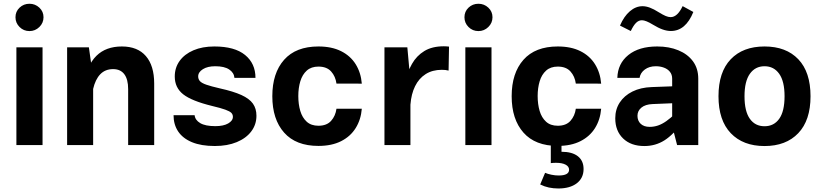

<svg xmlns="http://www.w3.org/2000/svg" viewBox="-20 -791 4477 1047"><path d="M64.4 -697Q64.4 -665.9 86.7 -643.7Q109 -621.5 140.7 -621.5Q171.9 -621.5 194.6 -643.7Q217.3 -665.9 217.3 -697Q217.3 -728.1 194.6 -749.3Q171.9 -770.5 140.7 -770.5Q109 -770.5 86.7 -749.3Q64.4 -728.1 64.4 -697ZM69.4 -532.8V0H212V-532.8Z M487.9 0V-368.7L464.7 -532.8H346V0ZM820.8 -335.5Q820.8 -432.8 775.5 -485.2Q730.3 -537.6 644.7 -537.6Q557.5 -537.6 505.9 -486.7Q454.4 -435.8 431.7 -328L487.6 -305.1Q499.9 -358.4 527 -386.3Q554 -414.1 596.7 -414.1Q637 -414.1 657.9 -386.3Q678.8 -358.5 678.8 -305.2V0H820.8Z M1148.9 -537.6Q1083.6 -537.6 1035 -516.8Q986.5 -496 959.7 -459.1Q933 -422.1 933 -373.9Q933 -312.9 979.2 -276.6Q1025.4 -240.3 1137.4 -213Q1184.4 -201.8 1208.7 -193Q1232.9 -184.3 1241.5 -175.5Q1250 -166.7 1250 -153.9Q1250 -132.6 1224.2 -117.8Q1198.4 -103.1 1154.2 -103.1Q1099.9 -103.1 1071.9 -119.6Q1044 -136.2 1041.3 -162.7H926.4Q926.4 -111.6 951.7 -73.9Q977.1 -36.2 1027.1 -15.5Q1077.2 5.2 1151.3 5.2Q1220 5.2 1271.1 -16Q1322.2 -37.2 1350.3 -74.5Q1378.4 -111.9 1378.4 -160Q1378.4 -198.8 1359.2 -225.9Q1340 -252.9 1296.3 -272.9Q1252.5 -292.8 1179.2 -309Q1130.5 -320.2 1104.9 -329.2Q1079.3 -338.2 1070 -348.8Q1060.7 -359.3 1060.7 -374.5Q1060.7 -397.5 1086.3 -413.7Q1111.8 -429.8 1153.8 -429.8Q1203.4 -429.8 1229.7 -412.2Q1256 -394.6 1258.4 -366.5H1373.1Q1373.1 -444.8 1316.4 -491.2Q1259.7 -537.6 1148.9 -537.6Z M1716.5 -537.6Q1593.6 -537.6 1529.3 -465Q1465 -392.4 1465 -266.4Q1465 -140.5 1529.3 -67.9Q1593.6 4.7 1716.5 4.7Q1789 4.7 1840.2 -21.2Q1891.3 -47.1 1919.7 -92.9Q1948.1 -138.6 1953 -198H1814.8Q1809.6 -159.1 1785.7 -132.2Q1761.8 -105.3 1716.5 -105.3Q1676.7 -105.3 1652.5 -127.4Q1628.3 -149.5 1617.5 -186.1Q1606.7 -222.8 1606.7 -267.4Q1606.7 -311.4 1617.7 -347.9Q1628.7 -384.4 1653 -406.2Q1677.3 -427.9 1716.5 -427.9Q1761.8 -427.9 1785.7 -401.2Q1809.6 -374.5 1814.8 -335.2L1953 -334.9Q1948.1 -394.9 1919.6 -440.7Q1891 -486.5 1840 -512Q1789 -537.6 1716.5 -537.6Z M2076.5 -532.8V0H2218.1V-347.9L2201.3 -532.8ZM2426.2 -406.1 2428.6 -536.9Q2422 -537.7 2414.8 -538.1Q2407.6 -538.6 2400.4 -538.6Q2336.4 -538.6 2294 -512.7Q2251.6 -486.8 2226.6 -442.6Q2201.5 -398.5 2189.4 -342.9Q2177.4 -287.4 2174 -227.5L2218.2 -220.8Q2222.5 -278.2 2243.4 -320.8Q2264.3 -363.4 2301.1 -386.8Q2337.8 -410.3 2389.5 -410.3Q2410.8 -410.3 2426.2 -406.1Z M2512.7 -697Q2512.7 -665.9 2534.9 -643.7Q2557.2 -621.5 2588.9 -621.5Q2620.2 -621.5 2642.9 -643.7Q2665.6 -665.9 2665.6 -697Q2665.6 -728.1 2642.9 -749.3Q2620.2 -770.5 2588.9 -770.5Q2557.2 -770.5 2534.9 -749.3Q2512.7 -728.1 2512.7 -697ZM2517.6 -532.8V0H2660.2V-532.8Z M3021.7 -537.6Q2898.7 -537.6 2834.5 -465Q2770.2 -392.4 2770.2 -266.4Q2770.2 -140.5 2834.5 -67.9Q2898.7 4.7 3021.7 4.7Q3094.2 4.7 3145.3 -21.2Q3196.5 -47.1 3224.9 -92.9Q3253.3 -138.6 3258.2 -198H3120Q3114.8 -159.1 3090.9 -132.2Q3067 -105.3 3021.7 -105.3Q2981.8 -105.3 2957.7 -127.4Q2933.5 -149.5 2922.7 -186.1Q2911.9 -222.8 2911.9 -267.4Q2911.9 -311.4 2922.9 -347.9Q2933.8 -384.4 2958.2 -406.2Q2982.5 -427.9 3021.7 -427.9Q3067 -427.9 3090.9 -401.2Q3114.8 -374.5 3120 -335.2L3258.2 -334.9Q3253.3 -394.9 3224.7 -440.7Q3196.2 -486.5 3145.2 -512Q3094.2 -537.6 3021.7 -537.6ZM3162.3 130.7Q3162.3 85.5 3131.1 61Q3099.9 36.6 3041.9 36.6V-0.5H2983.6V98.5Q2990.6 97.7 2997.8 97.2Q3005.1 96.8 3011.8 96.8Q3045.7 96.8 3064.5 107Q3083.3 117.1 3083.3 134.5Q3083.3 166 3026.3 166Q3007.3 166 2987 161.8Q2966.6 157.6 2952.5 151.4L2925.7 214.9Q2948.6 226.4 2973.2 231.6Q2997.8 236.8 3024.8 236.8Q3088.1 236.8 3125.2 208.5Q3162.3 180.1 3162.3 130.7Z M3787.7 -361.9Q3787.7 -417.6 3758.8 -456.8Q3729.8 -495.9 3679.3 -516.7Q3628.9 -537.6 3563.9 -537.6Q3464.2 -537.6 3406.4 -490.9Q3348.7 -444.3 3346.4 -366.5H3467.7Q3472.3 -394.4 3496.5 -412.1Q3520.6 -429.8 3556.3 -429.8Q3580.2 -429.8 3600.5 -422.2Q3620.9 -414.7 3633.1 -399.5Q3645.4 -384.4 3645.4 -361.9V-104.9L3672.3 0H3787.7ZM3706.7 -130 3663.6 -172.7Q3637 -147 3613.7 -130.6Q3590.4 -114.2 3568.4 -106.7Q3546.3 -99.2 3522.7 -99.2Q3491.7 -99.2 3473.9 -115.7Q3456.2 -132.3 3456.2 -159.7Q3456.2 -186.6 3477.7 -204.2Q3499.2 -221.8 3537.8 -223.5L3703.2 -230.3V-322.4L3534 -316.2Q3473.4 -314.1 3428.7 -291.8Q3384 -269.5 3359.5 -232Q3335.1 -194.5 3335.1 -146Q3335.1 -77.2 3377.9 -35.9Q3420.7 5.4 3493.7 5.4Q3554.1 5.4 3603.4 -25.7Q3652.7 -56.9 3706.7 -130ZM3360.9 -651.5 3419.8 -621.8Q3434.4 -652.7 3448.7 -666.6Q3463 -680.6 3480.6 -680.6Q3501.4 -680.6 3540.6 -656.5Q3570.1 -638.5 3593.4 -630.3Q3616.8 -622 3638.4 -622Q3719.1 -622 3760.9 -725.7L3702.5 -757.6Q3674.1 -697.6 3637.1 -697.6Q3624.9 -697.6 3610 -703.8Q3595.1 -710 3572.7 -723.9Q3545 -741.5 3523.8 -749.3Q3502.6 -757.2 3483.8 -757.2Q3447.1 -757.2 3414.8 -729.7Q3382.6 -702.2 3360.9 -651.5Z M4149.1 -429.8Q4199.7 -429.8 4229 -388.7Q4258.3 -347.6 4258.3 -266.2Q4258.3 -184.2 4229.3 -143.4Q4200.3 -102.6 4149.1 -102.6Q4097.8 -102.6 4068.9 -143.4Q4039.9 -184.2 4039.9 -266.2Q4039.9 -347.6 4069.2 -388.7Q4098.5 -429.8 4149.1 -429.8ZM4149.1 -537.6Q4031.3 -537.6 3964.7 -467.8Q3898 -398 3898 -266.2Q3898 -134.8 3965 -64.7Q4032 5.4 4149.1 5.4Q4266.2 5.4 4333 -64.7Q4399.9 -134.8 4399.9 -266.2Q4399.9 -398 4333.4 -467.8Q4266.8 -537.6 4149.1 -537.6Z"/></svg>

Font: Estedad-FD VF
Style: Regular
Weight: 100
Designer: Amin Abedi
Version: Version 7.3